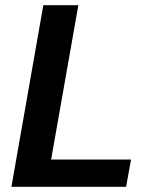

<svg xmlns="http://www.w3.org/2000/svg" viewBox="-20 -720 596 740"><path d="M24 0 147 -700H282L177 -105H485L466 0Z"/></svg>

Font: DM Sans 24pt
Style: Bold Italic
Weight: 700
Italic angle: -10°
Designer: Colophon Foundry, Jonny Pinhorn
Foundry: Colophon Foundry
Version: Version 4.004;gftools[0.9.30]